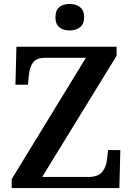

<svg xmlns="http://www.w3.org/2000/svg" viewBox="-20 -950 672 970"><path d="M39 -45 414 -658H208Q166 -658 148 -635.5Q130 -613 126 -571L121 -522H58L63 -714H569V-668L193 -56H426Q475 -56 496 -81Q517 -106 521 -148L526 -192H588L583 0H39ZM260 -863Q260 -898 279.5 -914Q299 -930 332 -930Q364 -930 384.5 -913.5Q405 -897 405 -863Q405 -829 384.5 -812.5Q364 -796 332 -796Q299 -796 279.5 -812.5Q260 -829 260 -863Z"/></svg>

Font: Noto Serif SemiBold
Style: Regular
Weight: 600
Designer: Monotype Design Team
Foundry: Monotype Imaging Inc.
Version: Version 1.001